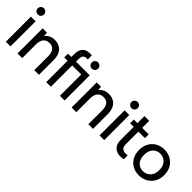

<svg xmlns="http://www.w3.org/2000/svg" viewBox="156 -1709 2704 2704"><g transform="rotate(45 1507.5 -357.5)"><path d="M70 0V-500H163V0ZM117 -589Q92 -589 73.5 -607Q55 -625 55 -650Q55 -677 73.5 -695Q92 -713 117 -713Q143 -713 161 -695Q179 -677 179 -650Q179 -625 161 -607Q143 -589 117 -589Z M303 0V-500H388L395 -437Q418 -470 455 -488.5Q492 -507 538 -507Q596 -507 639 -483Q682 -459 705.5 -410.5Q729 -362 729 -290V0H636V-278Q636 -349 606.5 -386Q577 -423 519 -423Q461 -423 428.5 -385Q396 -347 396 -272V0Z M874 0V-425H808V-501H874V-556Q874 -633 910 -677.5Q946 -722 1028 -722Q1036 -722 1044.5 -721.5Q1053 -721 1062 -720V-639Q1057 -640 1052.5 -640Q1048 -640 1044 -640Q1001 -640 984 -618.5Q967 -597 967 -556V-501H1240V0H1147V-425H967V0ZM1194 -588Q1168 -588 1150 -606Q1132 -624 1132 -650Q1132 -677 1150 -695Q1168 -713 1194 -713Q1220 -713 1238.5 -695Q1257 -677 1257 -650Q1257 -624 1238.5 -606Q1220 -588 1194 -588Z M1380 0V-500H1465L1472 -437Q1495 -470 1532 -488.5Q1569 -507 1615 -507Q1673 -507 1716 -483Q1759 -459 1782.5 -410.5Q1806 -362 1806 -290V0H1713V-278Q1713 -349 1683.5 -386Q1654 -423 1596 -423Q1538 -423 1505.5 -385Q1473 -347 1473 -272V0Z M1936 0V-500H2029V0ZM1983 -589Q1958 -589 1939.5 -607Q1921 -625 1921 -650Q1921 -677 1939.5 -695Q1958 -713 1983 -713Q2009 -713 2027 -695Q2045 -677 2045 -650Q2045 -625 2027 -607Q2009 -589 1983 -589Z M2415 -5Q2403 -1 2386.5 1Q2370 3 2353 3Q2309 3 2272 -14Q2235 -31 2213 -69Q2191 -107 2191 -169V-425H2119V-500H2191V-640H2285V-500H2415V-425H2285V-179Q2285 -120 2310.5 -99.5Q2336 -79 2371 -79Q2380 -79 2392.5 -80Q2405 -81 2415 -82Z M2723 7Q2651 7 2595 -24.5Q2539 -56 2506.5 -113.5Q2474 -171 2474 -250Q2474 -329 2507 -386.5Q2540 -444 2596.5 -475.5Q2653 -507 2723 -507Q2795 -507 2852 -475.5Q2909 -444 2942.5 -386.5Q2976 -329 2976 -250Q2976 -171 2942 -113.5Q2908 -56 2851 -24.5Q2794 7 2723 7ZM2723 -76Q2762 -76 2797 -94.5Q2832 -113 2854.5 -152Q2877 -191 2877 -250Q2877 -309 2855 -347.5Q2833 -386 2798 -405Q2763 -424 2723 -424Q2683 -424 2649 -405Q2615 -386 2594 -347.5Q2573 -309 2573 -250Q2573 -191 2593.5 -152.5Q2614 -114 2648 -95Q2682 -76 2723 -76Z"/></g></svg>

Font: Envelope Sans Variable
Style: Regular
Weight: 500
Designer: Andreas Rasmussen / Norman Anderson
Foundry: mail.de GmbH
Version: Version 1.150